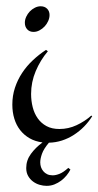

<svg xmlns="http://www.w3.org/2000/svg" viewBox="-20 -442 315 615"><path d="M275.4 -69.8Q264.2 -51.8 249.3 -36.6Q234.4 -21.5 216.6 -10Q198.7 1.5 178.5 8.1Q158.2 14.6 136.7 15.1Q120.1 34.7 114.5 50.5Q108.9 66.4 108.9 78.1Q108.9 85.9 111.3 93.3Q113.8 100.6 118.7 106.4Q123.5 112.3 131.1 116Q138.7 119.6 148.9 119.6Q158.7 119.6 170.9 114.7Q183.1 109.9 198.7 95.7L205.6 101.1Q200.7 110.8 193.1 120.1Q185.5 129.4 175.8 136.7Q166 144 154.3 148.7Q142.6 153.3 129.4 153.3Q118.2 153.3 106.7 149.9Q95.2 146.5 85.7 139.4Q76.2 132.3 70.1 121.6Q64 110.8 64 96.2Q64 71.3 79.1 50.8Q94.2 30.3 116.2 14.2Q92.8 11.2 75 1Q57.1 -9.3 44.7 -25.1Q32.2 -41 25.9 -61.8Q19.5 -82.5 19.5 -106.9Q19.5 -135.3 27.8 -160.6Q36.1 -186 50.8 -208.3Q65.4 -230.5 85.2 -249Q105 -267.6 127.4 -282.2L133.3 -277.8Q109.4 -249.5 94.5 -214.4Q79.6 -179.2 79.6 -141.1Q79.6 -119.1 84.7 -98.9Q89.8 -78.6 100.8 -63Q111.8 -47.4 128.9 -38.1Q146 -28.8 170.4 -28.8Q199.2 -28.8 225.3 -41Q251.5 -53.2 272.5 -71.8ZM138.7 -394Q138.7 -384.3 134.3 -374.5Q129.9 -364.7 122.8 -357.2Q115.7 -349.6 106.4 -344.7Q97.2 -339.8 87.4 -339.8Q74.7 -339.8 67.1 -348.1Q59.6 -356.4 59.6 -369.1Q59.6 -378.9 64 -388.4Q68.4 -397.9 75.4 -405.3Q82.5 -412.6 91.6 -417.2Q100.6 -421.9 110.4 -421.9Q123 -421.9 130.9 -414.1Q138.7 -406.2 138.7 -394Z"/></svg>

Font: Montez
Style: Regular
Weight: 400
Designer: Astigmatic (AOETI)
Foundry: Astigmatic (AOETI)
Version: Version 1.001